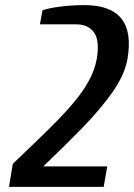

<svg xmlns="http://www.w3.org/2000/svg" viewBox="-20 -730 523 750"><path d="M15 0 30 -90Q111 -167 170 -225Q229 -283 267.5 -329Q306 -375 328 -416Q350 -457 358 -500Q370 -571 347.5 -603Q325 -635 276 -635H136L146 -690Q170 -698 214 -704Q258 -710 310 -710Q514 -710 478 -500Q467 -438 420.5 -371.5Q374 -305 303.5 -232.5Q233 -160 149 -80H399L385 0Z"/></svg>

Font: Cuprum
Style: Bold Italic
Weight: 700
Italic angle: -10°
Designer: Jovanny Lemonad
Foundry: Jovanny Lemonad
Version: Version 3.000